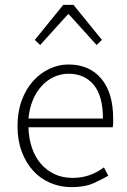

<svg xmlns="http://www.w3.org/2000/svg" viewBox="-20 -757 523 789"><path d="M274 12Q228 12 187.5 -5Q147 -22 117 -54.5Q87 -87 69.5 -133.5Q52 -180 52 -239Q52 -298 69.5 -345Q87 -392 116.5 -424.5Q146 -457 183.5 -474.5Q221 -492 261 -492Q347 -492 396 -434Q445 -376 445 -270Q445 -261 445 -252Q445 -243 443 -234H97Q98 -189 111 -150.5Q124 -112 147.5 -84.5Q171 -57 204 -41.5Q237 -26 278 -26Q317 -26 348.5 -37.5Q380 -49 407 -69L425 -35Q396 -18 361.5 -3Q327 12 274 12ZM97 -270H403Q403 -363 365 -408.5Q327 -454 262 -454Q231 -454 203 -441.5Q175 -429 152.5 -405Q130 -381 115.5 -347Q101 -313 97 -270ZM123 -593 240 -737H282L399 -593L377 -572L263 -698H259L145 -572Z"/></svg>

Font: Giro Light
Style: Regular
Weight: 300
Designer: Paul D. Hunt
Foundry: Adobe Systems Incorporated
Version: Version 1.000;PS 1.0;hotconv 1.0.88;makeotf.lib2.5.647800